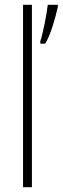

<svg xmlns="http://www.w3.org/2000/svg" viewBox="-20 -780 261 800"><path d="M113 0V-760H76V0ZM221 -751V-760H179C176 -727 157 -631 148 -609V-598H168C191 -633 212 -711 221 -751Z"/></svg>

Font: Noto Sans Hebrew Condensed ExtraLight
Style: Regular
Weight: 200
Width: 3
Designer: Monotype Design Team
Foundry: Monotype Imaging Inc.
Version: Version 2.004